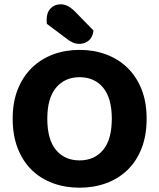

<svg xmlns="http://www.w3.org/2000/svg" viewBox="-20 -856 740 893"><path d="M662 -304Q662 -226 638.5 -166Q615 -106 573 -65.5Q531 -25 474 -4Q417 17 350 17Q283 17 226 -4Q169 -25 127.5 -65.5Q86 -106 62.5 -166Q39 -226 39 -304Q39 -382 63 -441.5Q87 -501 129 -541.5Q171 -582 227.5 -603Q284 -624 350 -624Q416 -624 473 -603Q530 -582 572 -541.5Q614 -501 638 -441.5Q662 -382 662 -304ZM500 -304Q500 -400 459.5 -448.5Q419 -497 350 -497Q282 -497 241 -448.5Q200 -400 200 -304Q200 -207 240.5 -158.5Q281 -110 350 -110Q419 -110 459.5 -158.5Q500 -207 500 -304ZM198 -745Q197 -749 197 -755.5Q197 -762 197 -765Q197 -798 215.5 -817Q234 -836 262 -836Q280 -836 296 -827.5Q312 -819 329 -802L415 -714Q411 -682 392 -667Q373 -652 351 -652Q332 -652 318 -658.5Q304 -665 290 -676Z"/></svg>

Font: Baloo Thambi 2
Style: Bold
Weight: 700
Designer: Aadarsh Rajan and Ek Type
Foundry: Ek Type
Version: Version 1.640;hotconv 1.0.111;makeotfexe 2.5.65597; ttfautoh